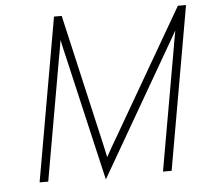

<svg xmlns="http://www.w3.org/2000/svg" viewBox="-51 -754 878 820"><g transform="rotate(-5 388.0 -344.0)"><path d="M370 12 246 -523Q241.5 -541 237.5 -559Q233.5 -577 229 -598Q227 -583 223 -561.2Q219 -539.5 216 -523L124 0H87L210 -700H243L365 -168Q369.5 -148.5 374.5 -126.2Q379.5 -104 384 -82Q396 -104.5 408.5 -126.2Q421 -148 433 -168L741 -700H776L653 0H616L708 -523Q711 -541 714.2 -559.2Q717.5 -577.5 721 -596Q710.5 -577.5 700 -559.2Q689.5 -541 679 -523Z"/></g></svg>

Font: Overpass Thin
Style: Italic
Weight: 250
Italic angle: -10°
Designer: Delve Withrington, Dave Bailey, Thomas Jockin
Foundry: Delve Fonts LLC
Version: Version 4.000